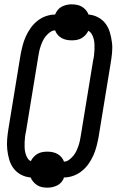

<svg xmlns="http://www.w3.org/2000/svg" viewBox="-20 -810 540 885"><path d="M199 55Q186 55 173.5 52.5Q161 50 151 43.5Q141 37 133.5 28Q126 19 121 8Q97 6 76.5 -5Q56 -16 42.5 -34Q29 -52 22.5 -74.5Q16 -97 13.5 -120.5Q11 -144 13 -168.5Q15 -193 19 -217L75 -559Q79 -580 84.5 -601Q90 -622 99 -642Q108 -662 121 -680.5Q134 -699 152 -713.5Q170 -728 191.5 -735.5Q213 -743 234 -743Q238 -754 246 -764Q254 -774 265 -779.5Q276 -785 287.5 -787.5Q299 -790 310 -790Q323 -790 335.5 -787.5Q348 -785 358.5 -778.5Q369 -772 376.5 -763Q384 -754 388 -743Q412 -741 432.5 -730Q453 -719 466.5 -701Q480 -683 486.5 -660.5Q493 -638 496 -614.5Q499 -591 496.5 -566.5Q494 -542 490 -518L434 -176Q430 -155 424.5 -134Q419 -113 410 -93Q401 -73 388 -54.5Q375 -36 357 -21.5Q339 -7 317.5 0.5Q296 8 275 8Q272 19 263.5 29Q255 39 244 44.5Q233 50 221.5 52.5Q210 55 199 55ZM275 -65Q287 -65 298.5 -73.5Q310 -82 318.5 -92.5Q327 -103 332.5 -115Q338 -127 342 -139Q346 -151 348.5 -163Q351 -175 353 -188L409 -530Q412 -543 413.5 -555.5Q415 -568 415.5 -580.5Q416 -593 415.5 -605.5Q415 -618 412 -630Q409 -642 403 -652.5Q397 -663 387 -668Q382 -657 373.5 -648Q365 -639 355 -633.5Q345 -628 333.5 -626Q322 -624 311 -624Q298 -624 286 -626.5Q274 -629 263.5 -635Q253 -641 245.5 -650Q238 -659 234 -670Q222 -670 210.5 -661.5Q199 -653 190.5 -642.5Q182 -632 176.5 -620Q171 -608 167 -596Q163 -584 160.5 -572Q158 -560 156 -547L100 -205Q97 -192 95.5 -179.5Q94 -167 93.5 -154.5Q93 -142 93.5 -129.5Q94 -117 97 -105Q100 -93 106 -82.5Q112 -72 122 -67Q127 -78 135.5 -87Q144 -96 154 -101.5Q164 -107 175.5 -109Q187 -111 198 -111Q211 -111 223 -108.5Q235 -106 245.5 -100Q256 -94 263.5 -85Q271 -76 275 -65Z"/></svg>

Font: Iosevka Medium
Style: Italic
Weight: 500
Italic angle: -9°
Monospace: yes
Designer: Belleve Invis
Foundry: Belleve Invis
Version: Version 32.5.0; ttfautohint (v1.8.4)